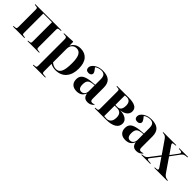

<svg xmlns="http://www.w3.org/2000/svg" viewBox="236 -1723 3132 3132"><g transform="rotate(45 1802.0 -157.0)"><path d="M43 0V-12.2L85 -17.1Q100.1 -18.6 105.5 -27.8Q110.8 -37.1 110.8 -63V-453.1Q110.8 -479 105.5 -488.3Q100.1 -497.6 85 -499L43 -503.9V-516.1H647V-503.9L606.9 -500Q587.9 -497.6 582 -489.7Q576.2 -481.9 576.2 -458V-58.1Q576.2 -35.2 582.3 -26.6Q588.4 -18.1 606.9 -16.1L647 -12.2V0H378.9V-11.2L416 -15.1Q433.6 -17.1 438.7 -25.6Q443.8 -34.2 443.8 -58.1V-500H243.2V-61Q243.2 -36.6 247.6 -28.1Q252 -19.5 266.1 -18.1L309.1 -11.2V0Z M718.8 215.8V204.1L760.7 199.2Q775.9 197.8 781.2 189.2Q786.6 180.7 786.6 153.8V-437Q786.6 -472.2 779.8 -484.1Q772.9 -496.1 750.5 -498L708.5 -501L709.5 -512.2L908.7 -522L914.6 -516.1V-434.1H916.5Q966.3 -529.8 1075.7 -529.8Q1175.8 -529.8 1232.2 -465.8Q1288.6 -401.9 1288.6 -272.9Q1288.6 -141.6 1222.2 -63.7Q1155.8 14.2 1034.7 14.2Q1004.9 14.2 973.1 6.1Q941.4 -2 918.5 -15.1V153.8Q918.5 179.7 924.3 188.5Q930.2 197.3 951.7 199.2L1004.4 204.1V215.8ZM1148.4 -259.8Q1148.4 -379.4 1118.4 -432.1Q1088.4 -484.9 1031.7 -484.9Q979.5 -484.9 949 -451.9Q918.5 -418.9 918.5 -357.9V-49.8Q938.5 -30.8 968 -17.8Q997.6 -4.9 1027.3 -4.9Q1057.1 -4.9 1078.6 -16.8Q1100.1 -28.8 1116.2 -57.4Q1132.3 -85.9 1140.4 -136.2Q1148.4 -186.5 1148.4 -259.8Z M1521.5 14.2Q1454.1 14.2 1416.7 -21.5Q1379.4 -57.1 1379.4 -122.1Q1379.4 -174.8 1406 -206.3Q1432.6 -237.8 1494.4 -254.9Q1556.2 -272 1663.6 -276.9V-402.8Q1663.6 -462.4 1641.4 -488.3Q1619.1 -514.2 1569.3 -514.2Q1538.6 -514.2 1506.8 -503.4Q1475.1 -492.7 1458.5 -476.1Q1512.7 -414.6 1512.7 -384.8Q1512.7 -364.3 1495.6 -349.6Q1478.5 -335 1449.7 -335Q1417.5 -335 1400.9 -351.3Q1384.3 -367.7 1384.3 -396Q1384.3 -446.8 1443.8 -488.3Q1503.4 -529.8 1590.3 -529.8Q1692.9 -529.8 1744.1 -484.9Q1795.4 -439.9 1795.4 -339.8V-82Q1795.4 -33.2 1835.4 -33.2Q1856.9 -33.2 1881.3 -44.9L1886.7 -38.1Q1843.3 14.2 1776.4 14.2Q1727.5 14.2 1701.9 -10.3Q1676.3 -34.7 1669.4 -83Q1647.5 -30.8 1612.3 -8.3Q1577.1 14.2 1521.5 14.2ZM1581.5 -35.2Q1618.7 -35.2 1641.1 -61.8Q1663.6 -88.4 1663.6 -131.8V-263.2Q1578.6 -260.3 1545.7 -233.6Q1512.7 -207 1512.7 -137.2Q1512.7 -35.2 1581.5 -35.2Z M1928.2 0V-12.2L1970.2 -17.1Q1985.4 -18.6 1990.7 -27.8Q1996.1 -37.1 1996.1 -63V-453.1Q1996.1 -479 1990.7 -488.3Q1985.4 -497.6 1970.2 -499L1928.2 -503.9V-516.1H2200.2Q2296.9 -516.1 2348.6 -488.5Q2400.4 -460.9 2400.4 -399.9Q2400.4 -347.2 2358.9 -312.7Q2317.4 -278.3 2251.5 -272.9V-271Q2334 -268.1 2381.1 -235.1Q2428.2 -202.1 2428.2 -147.9Q2428.2 -75.7 2366.2 -37.8Q2304.2 0 2188.5 0ZM2128.4 -276.9H2178.2Q2217.3 -276.9 2239.3 -305.4Q2261.2 -334 2261.2 -392.1Q2261.2 -445.8 2237.8 -472.4Q2214.4 -499 2172.4 -499Q2154.8 -499 2128.4 -496.1ZM2185.1 -16.1Q2205.6 -16.1 2223.1 -22.7Q2240.7 -29.3 2256.1 -43.7Q2271.5 -58.1 2280.3 -84.2Q2289.1 -110.4 2289.1 -146Q2289.1 -207 2260.3 -234.1Q2231.4 -261.2 2185.1 -261.2H2128.4V-20Q2155.3 -16.1 2185.1 -16.1Z M2646 14.2Q2578.6 14.2 2541.3 -21.5Q2503.9 -57.1 2503.9 -122.1Q2503.9 -174.8 2530.5 -206.3Q2557.1 -237.8 2618.9 -254.9Q2680.7 -272 2788.1 -276.9V-402.8Q2788.1 -462.4 2765.9 -488.3Q2743.7 -514.2 2693.8 -514.2Q2663.1 -514.2 2631.3 -503.4Q2599.6 -492.7 2583 -476.1Q2637.2 -414.6 2637.2 -384.8Q2637.2 -364.3 2620.1 -349.6Q2603 -335 2574.2 -335Q2542 -335 2525.4 -351.3Q2508.8 -367.7 2508.8 -396Q2508.8 -446.8 2568.4 -488.3Q2627.9 -529.8 2714.8 -529.8Q2817.4 -529.8 2868.7 -484.9Q2919.9 -439.9 2919.9 -339.8V-82Q2919.9 -33.2 2960 -33.2Q2981.4 -33.2 3005.9 -44.9L3011.2 -38.1Q2967.8 14.2 2900.9 14.2Q2852.1 14.2 2826.4 -10.3Q2800.8 -34.7 2793.9 -83Q2772 -30.8 2736.8 -8.3Q2701.7 14.2 2646 14.2ZM2706.1 -35.2Q2743.2 -35.2 2765.6 -61.8Q2788.1 -88.4 2788.1 -131.8V-263.2Q2703.1 -260.3 2670.2 -233.6Q2637.2 -207 2637.2 -137.2Q2637.2 -35.2 2706.1 -35.2Z M3003.9 0V-11.2L3050.8 -19Q3068.4 -22 3083 -31.7Q3097.7 -41.5 3114.7 -63L3243.7 -231L3094.7 -446.8Q3077.1 -471.7 3062.7 -483.9Q3048.3 -496.1 3025.9 -500L2993.7 -504.9L2994.6 -516.1H3294.9V-504.9L3244.6 -499Q3210.4 -494.6 3237.8 -455.1L3329.6 -321.8L3424.8 -449.2Q3440.4 -469.2 3436.3 -483.4Q3432.1 -497.6 3410.6 -500L3364.7 -504.9L3366.7 -516.1H3566.9V-504.9L3522.9 -499Q3497.1 -495.6 3482.9 -485.1Q3468.8 -474.6 3444.8 -443.8L3340.8 -304.2L3501 -70.8Q3518.6 -45.4 3535.9 -33.2Q3553.2 -21 3574.7 -17.1L3604 -12.2V0H3303.7V-12.2L3344.7 -15.1Q3388.2 -18.1 3357.9 -62L3256.8 -210.9L3137.7 -57.1Q3109.9 -21 3153.8 -17.1L3210.9 -12.2V0Z"/></g></svg>

Font: Display Semibold
Style: Regular
Weight: 600
Designer: Latin by Veronika Burian and Jose Scaglione. Greek by Irene Vlachou. Cyrillic by Vera Evstafieva.
Foundry: TypeTogether
Version: Version 3.002